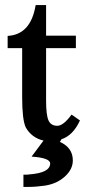

<svg xmlns="http://www.w3.org/2000/svg" viewBox="-20 -553 335 754"><path d="M161 -364V-158Q161 -101 170.5 -80Q180 -59 205 -59Q229 -59 261 -103L294 -80Q267 -21 221 -6Q219 -3 219 -2Q219 -2 219 -2Q219 -2 219.5 -2.5Q220 -3 220 -3Q220 -3 220 -3Q220 -2 215 4Q266 27 266 77Q266 112 234.5 140.5Q203 169 156 176Q141 178 125.5 179.5Q110 181 93 181H72V133Q74 133 81.5 133Q89 133 94 132Q177 126 177 89Q177 67 104 62L151 -1Q128 -6 110 -19.5Q92 -33 81 -53Q67 -83 67 -172V-364H10V-412Q101 -417 120 -533H161V-413H278V-364Z"/></svg>

Font: New Athena Unicode
Style: Bold
Weight: 700
Designer: J. Rusten 1997; rev. by R. Hancock 2001, 2002, rev. by D. Mastronarde 2002-2021
Foundry: Society for Classical Studies (formerly American Philological Association)
Version: Version 5.008